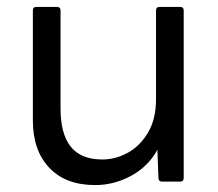

<svg xmlns="http://www.w3.org/2000/svg" viewBox="-20 -525 629 555"><path d="M75 -177V-495Q75 -505 85 -505H144Q155 -505 155 -495V-211Q155 -138 184.5 -101Q214 -64 276 -64Q314 -64 349.5 -83.5Q385 -103 408 -142Q431 -181 431 -238V-495Q431 -505 442 -505H501Q511 -505 511 -495V-11Q511 0 501 0H449Q438 0 438 -11L435 -92Q408 -43 358.5 -16.5Q309 10 255 10Q170 10 122.5 -40Q75 -90 75 -177Z"/></svg>

Font: LINE Seed Sans TH App
Style: Regular
Weight: 400
Designer: Dalton Maag Ltd | Thai characters by Cadson Demak Co.,Ltd.
Foundry: Dalton Maag Ltd
Version: Version 1.003